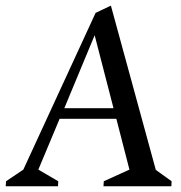

<svg xmlns="http://www.w3.org/2000/svg" viewBox="-30 -649 631 669"><path d="M-10 0 -9 -17.4 51.3 -58 303.1 -604.1 356.4 -629.4 512.9 -57 568 -17.4 567 0H330.6L331.6 -17.4L421 -58L375.4 -235H177.7L103.6 -58L173 -17.4L172 0ZM194.1 -272H365.5L299.8 -526.2Z"/></svg>

Font: Ancizar Serif Light
Style: Italic
Weight: 300
Italic angle: -4°
Designer: Cesar Puertas, Viviana Monsalve, Julian Moncada, Julian Prieto, Jose Castro, Felipe Aragon, Mariel Hernandez, Sara Alarc
Version: Version 8.100